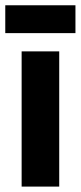

<svg xmlns="http://www.w3.org/2000/svg" viewBox="-20 -690 300 710"><path d="M60 -500H199V0H60ZM-0.5 -670.5H259V-567.5H-0.5Z"/></svg>

Font: Urbanist ExtraBold
Style: Regular
Weight: 800
Designer: Corey Hu
Foundry: Corey Hu
Version: Version 1.330; ttfautohint (v1.8.4.7-5d5b)